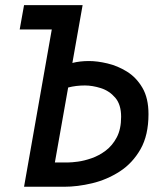

<svg xmlns="http://www.w3.org/2000/svg" viewBox="-20 -713 626 733"><path d="M71.8 0 177.7 -600.6H55.2L71.8 -693.4H295.4L256.3 -472.7Q285.2 -480 319.8 -480Q351.1 -480 389.9 -470.9Q428.7 -461.9 464.6 -439.7Q500.5 -417.5 523.7 -377.9Q546.9 -338.4 546.9 -277.3Q546.9 -196.8 516.4 -143.3Q485.8 -89.8 437 -58.3Q388.2 -26.9 332 -13.4Q275.9 0 224.6 0ZM189.5 -92.8H240.7Q253.4 -92.8 277.3 -95.9Q301.3 -99.1 329.6 -108.9Q357.9 -118.7 383.5 -137.9Q409.2 -157.2 425.8 -188.7Q442.4 -220.2 442.4 -267.1Q442.4 -314 419.9 -340.1Q397.5 -366.2 365.2 -376.5Q333 -386.7 304.2 -386.7Q270 -386.7 240.2 -378.9Z"/></svg>

Font: CaskaydiaCove NFP
Style: Italic
Weight: 400
Italic angle: -10°
Designer: Aaron Bell
Foundry: Saja Typeworks
Version: Version 2111.001; VTT 6.35;Nerd Fonts 3.1.1